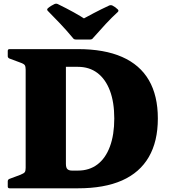

<svg xmlns="http://www.w3.org/2000/svg" viewBox="-20 -1020 927 1040"><path d="M618 -969Q625 -962 618 -955Q587 -927 553 -890.5Q519 -854 484 -814Q479 -806 468 -806H391Q380 -806 375 -814Q341 -855 305 -893Q269 -931 239 -961Q232 -968 239 -975Q247 -982 256.5 -988Q266 -994 275 -998Q284 -1002 293 -998Q342 -974 379 -953.5Q416 -933 448 -912H419Q450 -929 488 -949Q526 -969 571 -990Q580 -994 589 -990Q597 -986 604 -981Q611 -976 618 -969ZM119 0V-754H337V-133Q337 -111 345.5 -103.5Q354 -96 370 -96H402Q464 -96 508 -129.5Q552 -163 575.5 -226.5Q599 -290 599 -378Q599 -466 575.5 -528.5Q552 -591 508 -624.5Q464 -658 402 -658H337V-754H402Q545 -754 641.5 -711.5Q738 -669 786.5 -585.5Q835 -502 835 -378Q835 -254 786 -169.5Q737 -85 641 -42.5Q545 0 402 0ZM22 -744Q22 -754 32 -754H337V-553H119V-643Q119 -659 114.5 -666.5Q110 -674 90 -681L31 -703Q22 -707 22 -716ZM32 0Q22 0 22 -10V-38Q22 -47 31 -51L90 -73Q110 -81 114.5 -88Q119 -95 119 -111V-201H337V0Z"/></svg>

Font: Hahmlet Black
Style: Regular
Weight: 900
Version: Version 1.002